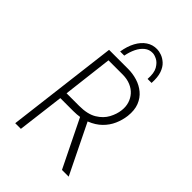

<svg xmlns="http://www.w3.org/2000/svg" viewBox="-260 -1035 1153 1153"><g transform="rotate(45 316.5 -458.5)"><path d="M338 -710Q377 -710 415 -698.5Q453 -687 482.5 -662.5Q512 -638 527 -600Q542 -562 536 -509Q531 -469 514.5 -431.5Q498 -394 467.5 -364Q437 -334 391.5 -316Q346 -298 283 -298H174L137 0H89L176 -710ZM287 -345Q358 -345 400 -370.5Q442 -396 462 -433.5Q482 -471 486 -507Q490 -539 481.5 -567Q473 -595 454 -616.5Q435 -638 405.5 -650.5Q376 -663 338 -663H218L180 -345ZM385 -323 543 0H486L328 -322ZM378 -917Q394 -917 415.5 -909.5Q437 -902 457 -884Q477 -866 488.5 -833.5Q500 -801 497 -750H463Q467 -803 450.5 -831.5Q434 -860 412 -871Q390 -882 375 -882Q346 -883 323.5 -865Q301 -847 286.5 -817Q272 -787 265 -750H230Q238 -801 258.5 -839Q279 -877 309.5 -897.5Q340 -918 378 -917Z"/></g></svg>

Font: Josefin Sans Thin Light
Style: Italic
Weight: 300
Italic angle: -7°
Version: Version 2.000